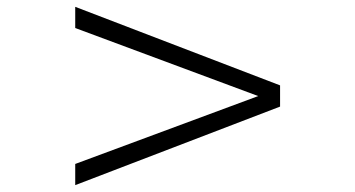

<svg xmlns="http://www.w3.org/2000/svg" viewBox="-20 -581 1040 562"><path d="M200.2 -39.1V-101.1L735.8 -299.8L200.2 -499V-561L799.8 -331.1V-269Z"/></svg>

Font: Charis SIL Am
Style: Regular
Weight: 400
Foundry: SIL International
Version: Version 5.000